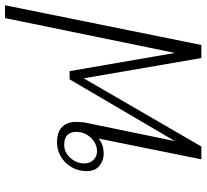

<svg xmlns="http://www.w3.org/2000/svg" viewBox="-48 -758 806 749"><g transform="rotate(-90 354.5 -383.0)"><path d="M189 -401Q166 -381 129 -381Q104 -381 83 -397.5Q62 -414 62 -447Q62 -480 77.5 -506.5Q93 -533 118.5 -548Q144 -563 173 -563Q214 -563 234 -543.5Q254 -524 254 -489Q254 -479 252 -457L179 -103L420 -514H452L523 -103L659 -766H709L554 0H503L424 -459L158 0H108ZM215 -488Q215 -510 203 -522.5Q191 -535 165 -535Q135 -535 113.5 -511Q92 -487 92 -456Q92 -435 105.5 -421Q119 -407 139 -407Q169 -407 192 -431Q215 -455 215 -488Z"/></g></svg>

Font: Taviraj ExtraLight
Style: Italic
Weight: 275
Italic angle: -12°
Designer: Katatrad Team
Foundry: CadsonDemak
Version: Version 1.001